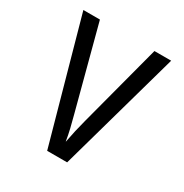

<svg xmlns="http://www.w3.org/2000/svg" viewBox="-158 -799 887 924"><g transform="rotate(30 286.0 -337.0)"><path d="M230 0 42 -674H134L255 -216Q265 -179 272.5 -147.5Q280 -116 285 -84H286Q298 -149 316 -216L437 -674H530L341 0Z"/></g></svg>

Font: Noto Kufi Arabic
Style: Regular
Weight: 400
Designer: Monotype Design Team, David Williams, Khaled Hosny
Foundry: Google LLC
Version: Version 2.109; ttfautohint (v1.8.4.7-5d5b)